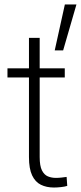

<svg xmlns="http://www.w3.org/2000/svg" viewBox="-20 -837 365 867"><path d="M272.5 -487.3H13.7V-528.3H272.5ZM159.2 -666V-127.9Q159.2 -87.9 169.4 -67.6Q179.7 -47.4 196.3 -40.5Q212.9 -33.7 231.9 -33.7Q245.6 -33.7 257.6 -35.2Q269.5 -36.6 280.8 -38.1L283.7 2.4Q272.9 5.9 255.9 7.8Q238.8 9.8 223.6 9.8Q189.9 9.8 164.6 -2.7Q139.2 -15.1 125 -45.2Q110.8 -75.2 110.8 -127.9V-666ZM272.9 -816.9H325.2L265.1 -609.4H227.1Z"/></svg>

Font: Heebo ExtraLight
Style: Regular
Weight: 250
Designer: Oded Ezer
Foundry: Ezer Type House
Version: Version 3.100